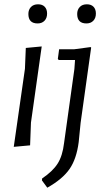

<svg xmlns="http://www.w3.org/2000/svg" viewBox="-20 -679 490 893"><path d="M157 -659Q177 -659 188 -647.5Q199 -636 199 -616Q199 -595 187 -582.5Q175 -570 155 -570Q112 -570 112 -614Q112 -634 124 -646.5Q136 -659 157 -659ZM384 -659Q404 -659 415 -647.5Q426 -636 426 -616Q426 -595 414 -582.5Q402 -570 382 -570Q339 -570 339 -614Q339 -634 351 -646.5Q363 -659 384 -659ZM174 -463 124 -109 120 -3 44 4 96 -359 100 -456ZM401 -460 404 -458 355 -108 346 -18Q336 60 303.5 107Q271 154 200 194L175 160L176 151Q225 118 248 82Q271 46 278 -14L326 -358L329 -400H253L249 -405L255 -450H326Z"/></svg>

Font: Alegreya Sans
Style: Italic
Weight: 400
Italic angle: -7°
Designer: Juan Pablo del Peral
Foundry: Huerta Tipografica
Version: Version 2.007